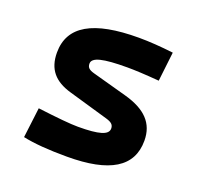

<svg xmlns="http://www.w3.org/2000/svg" viewBox="-100 -637 786 756"><g transform="rotate(20 293.0 -258.5)"><path d="M252.9 9.8C431.6 9.8 518.1 -43.5 518.1 -153.3C518.1 -226.6 474.1 -271 385.3 -295.4L240.2 -335.4C219.7 -341.3 210.9 -348.6 210.9 -365.2C210.9 -391.1 254.4 -401.9 356.4 -401.9C387.2 -401.9 430.7 -399.9 490.2 -395L504.4 -517.6C451.2 -523.9 403.3 -527.3 359.4 -527.3C168.5 -527.3 75.7 -473.6 75.7 -362.3C75.7 -292.5 110.4 -252.9 179.7 -232.9L348.1 -184.1C369.6 -177.7 378.9 -169.4 378.9 -153.8C378.9 -127 341.3 -115.7 252.9 -115.7C221.2 -115.7 165.5 -121.1 83.5 -131.3L67.9 -4.9C113.8 4.9 173.8 9.8 252.9 9.8Z"/></g></svg>

Font: Cascadia Code
Style: Bold
Weight: 700
Monospace: yes
Designer: Aaron Bell
Foundry: Saja Typeworks
Version: Version 2404.023